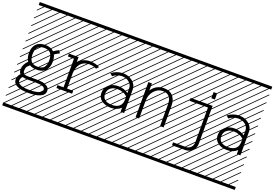

<svg xmlns="http://www.w3.org/2000/svg" viewBox="-174 -1498 3530 2469"><g transform="rotate(20 1591.0 -263.5)"><path d="M112.3 -73.7Q112.3 -58.1 117.2 -47.6Q122.1 -37.1 128.4 -31.7Q134.8 -26.4 148.7 -23.7Q162.6 -21 172.1 -20.5Q181.6 -20 201.7 -20H309.6Q326.7 -20 342.8 -18.8Q358.9 -17.6 379.6 -14.6Q400.4 -11.7 417.5 -4.9Q434.6 2 449.5 11.7Q464.4 21.5 472.9 37.4Q481.4 53.2 481.4 73.2Q481.4 95.7 470.5 113.8Q459.5 131.8 440.2 142.8Q420.9 153.8 398.9 161.4Q377 168.9 350.1 172.6Q323.2 176.3 302.7 177.5Q282.2 178.7 260.7 178.7Q238.8 178.7 218.3 177.2Q197.8 175.8 172.1 172.1Q146.5 168.5 125.7 160.6Q105 152.8 86.9 141.4Q68.8 129.9 58.8 111.6Q48.8 93.3 48.8 70.3Q48.8 18.6 84 -13.7Q63.5 -36.1 63.5 -73.7Q63.5 -139.6 122.1 -198.2Q92.8 -240.7 92.8 -307.1Q92.8 -333 97.2 -356Q101.6 -378.9 113.3 -401.4Q125 -423.8 142.8 -439.9Q160.6 -456.1 189.7 -466.1Q218.8 -476.1 256.3 -476.1Q334 -476.1 376.5 -433.6Q411.1 -457.5 444.8 -473.6L469.2 -438.5Q433.1 -421.4 400.9 -398.4Q419.9 -359.9 419.9 -307.1Q419.9 -274.4 412.1 -246.3Q404.3 -218.3 387 -193.1Q369.6 -168 336.2 -153.3Q302.7 -138.7 256.3 -138.7Q192.4 -138.7 152.8 -167Q130.4 -143.6 121.3 -121.8Q112.3 -100.1 112.3 -73.7ZM141.6 -307.1Q141.6 -245.6 167.5 -212.2Q193.4 -178.7 256.3 -178.7Q319.3 -178.7 345.2 -212.2Q371.1 -245.6 371.1 -307.1Q371.1 -369.1 345.2 -402.6Q319.3 -436 256.3 -436Q193.4 -436 167.5 -402.6Q141.6 -369.1 141.6 -307.1ZM123 11.2Q112.8 19 105.2 35.2Q97.7 51.3 97.7 70.3Q97.7 95.2 121.6 111.1Q145.5 127 180.2 132.8Q214.8 138.7 260.7 138.7Q293.9 138.7 323.5 135Q353 131.3 377.9 124Q402.8 116.7 417.7 103.5Q432.6 90.3 432.6 73.2Q432.6 20 309.6 20H201.7Q148.9 20 123 11.2ZM0 402.8H530.3V442.9H0ZM0 -970.2H530.3V-930.2H0ZM526.9 410.6 533.7 417.5 525.4 425.8 518.6 418.9ZM526.9 304.7 533.7 311.5 419.4 425.8 412.6 418.9ZM526.9 198.7 533.7 205.6 313.5 425.8 306.6 418.9ZM526.9 92.3 533.7 99.1 207.5 425.8 200.7 418.9ZM526.9 -13.2 533.7 -6.3 101.6 425.8 94.7 418.9ZM526.9 -119.1 533.7 -112.3 3.4 418 -3.4 411.1ZM526.9 -225.6 533.7 -218.8 3.4 311.5 -3.4 304.7ZM526.9 -331.5 533.7 -324.7 3.4 205.6 -3.4 198.7ZM526.9 -438 533.7 -431.2 3.4 99.1 -3.4 92.3ZM526.9 -543.5 533.7 -536.6 3.4 -6.3 -3.4 -13.2ZM526.9 -649.4 533.7 -642.6 3.4 -112.3 -3.4 -119.1ZM526.9 -755.9 533.7 -749 3.4 -218.8 -3.4 -225.6ZM526.9 -861.8 533.7 -855 3.4 -324.7 -3.4 -331.5ZM516.6 -958 523.4 -951.2 3.4 -431.2 -3.4 -438ZM411.1 -958 418 -951.2 3.4 -536.6 -3.4 -543.5ZM305.2 -958 312 -951.2 3.4 -642.6 -3.4 -649.4ZM198.7 -958 205.6 -951.2 3.4 -749 -3.4 -755.9ZM92.3 -958 99.1 -951.2 3.4 -855 -3.4 -861.8Z M579.1 -4.4V-44.4H662.1V-435.5L579.1 -436V-476.1L686.5 -475.6H710.9Q710.9 -475.6 710.9 -396.5Q763.2 -476.1 874 -476.1Q949.2 -476.1 1002 -444.3L972.7 -412.1Q934.6 -436 874 -436Q796.9 -436 756.1 -387.5Q715.3 -338.9 710.9 -258.8V-44.4H793.9V-4.4ZM530.3 402.8H1060.5V442.9H530.3ZM530.3 -970.2H1060.5V-930.2H530.3ZM1057.1 410.6 1064 417.5 1055.7 425.8 1048.8 418.9ZM1057.1 304.7 1064 311.5 949.7 425.8 942.9 418.9ZM1057.1 198.7 1064 205.6 843.8 425.8 836.9 418.9ZM1057.1 92.3 1064 99.1 737.8 425.8 731 418.9ZM1057.1 -13.2 1064 -6.3 631.8 425.8 625 418.9ZM1057.1 -119.1 1064 -112.3 533.7 418 526.9 411.1ZM1057.1 -225.6 1064 -218.8 533.7 311.5 526.9 304.7ZM1057.1 -331.5 1064 -324.7 533.7 205.6 526.9 198.7ZM1057.1 -438 1064 -431.2 533.7 99.1 526.9 92.3ZM1057.1 -543.5 1064 -536.6 533.7 -6.3 526.9 -13.2ZM1057.1 -649.4 1064 -642.6 533.7 -112.3 526.9 -119.1ZM1057.1 -755.9 1064 -749 533.7 -218.8 526.9 -225.6ZM1057.1 -861.8 1064 -855 533.7 -324.7 526.9 -331.5ZM1046.9 -958 1053.7 -951.2 533.7 -431.2 526.9 -438ZM941.4 -958 948.2 -951.2 533.7 -536.6 526.9 -543.5ZM835.4 -958 842.3 -951.2 533.7 -642.6 526.9 -649.4ZM729 -958 735.8 -951.2 533.7 -749 526.9 -755.9ZM622.6 -958 629.4 -951.2 533.7 -855 526.9 -861.8Z M1507.8 -321.8V0H1459V-55.2Q1405.8 -4.4 1324.7 -4.4Q1244.1 -4.4 1193.8 -42Q1143.6 -79.6 1143.6 -145.5Q1143.6 -215.3 1194.6 -257.6Q1245.6 -299.8 1321.8 -299.8Q1395 -299.8 1459 -255.9V-321.8Q1459 -370.6 1419.2 -403.3Q1379.4 -436 1322.3 -436Q1256.8 -436 1198.7 -392.1L1165.5 -421.4Q1237.8 -476.1 1322.3 -476.1Q1399.4 -476.1 1453.6 -431.4Q1507.8 -386.7 1507.8 -321.8ZM1324.7 -44.4Q1388.2 -44.4 1423.6 -75.2Q1459 -106 1459 -167V-206.5Q1438 -231.9 1401.1 -245.8Q1364.3 -259.8 1321.8 -259.8Q1265.1 -259.8 1228.8 -229.7Q1192.4 -199.7 1192.4 -145.5Q1192.4 -95.7 1226.6 -70.1Q1260.7 -44.4 1324.7 -44.4ZM1060.5 402.8H1590.8V442.9H1060.5ZM1060.5 -970.2H1590.8V-930.2H1060.5ZM1587.4 410.6 1594.2 417.5 1585.9 425.8 1579.1 418.9ZM1587.4 304.7 1594.2 311.5 1480 425.8 1473.1 418.9ZM1587.4 198.7 1594.2 205.6 1374 425.8 1367.2 418.9ZM1587.4 92.3 1594.2 99.1 1268.1 425.8 1261.2 418.9ZM1587.4 -13.2 1594.2 -6.3 1162.1 425.8 1155.3 418.9ZM1587.4 -119.1 1594.2 -112.3 1064 418 1057.1 411.1ZM1587.4 -225.6 1594.2 -218.8 1064 311.5 1057.1 304.7ZM1587.4 -331.5 1594.2 -324.7 1064 205.6 1057.1 198.7ZM1587.4 -438 1594.2 -431.2 1064 99.1 1057.1 92.3ZM1587.4 -543.5 1594.2 -536.6 1064 -6.3 1057.1 -13.2ZM1587.4 -649.4 1594.2 -642.6 1064 -112.3 1057.1 -119.1ZM1587.4 -755.9 1594.2 -749 1064 -218.8 1057.1 -225.6ZM1587.4 -861.8 1594.2 -855 1064 -324.7 1057.1 -331.5ZM1577.1 -958 1584 -951.2 1064 -431.2 1057.1 -438ZM1471.7 -958 1478.5 -951.2 1064 -536.6 1057.1 -543.5ZM1365.7 -958 1372.6 -951.2 1064 -642.6 1057.1 -649.4ZM1259.3 -958 1266.1 -951.2 1064 -749 1057.1 -755.9ZM1152.8 -958 1159.7 -951.2 1064 -855 1057.1 -861.8Z M1664.1 -480.5H1712.9V-382.8Q1739.7 -425.8 1782.5 -450.9Q1825.2 -476.1 1881.3 -476.1Q1962.4 -476.1 2005.1 -426.8Q2047.9 -377.4 2047.9 -298.3V0H1999V-298.3Q1999 -366.7 1968.8 -401.4Q1938.5 -436 1881.3 -436Q1810.1 -436 1761.5 -378.7Q1712.9 -321.3 1712.9 -240.2V0H1664.1ZM1590.8 402.8H2121.1V442.9H1590.8ZM1590.8 -970.2H2121.1V-930.2H1590.8ZM2117.7 410.6 2124.5 417.5 2116.2 425.8 2109.4 418.9ZM2117.7 304.7 2124.5 311.5 2010.3 425.8 2003.4 418.9ZM2117.7 198.7 2124.5 205.6 1904.3 425.8 1897.5 418.9ZM2117.7 92.3 2124.5 99.1 1798.3 425.8 1791.5 418.9ZM2117.7 -13.2 2124.5 -6.3 1692.4 425.8 1685.5 418.9ZM2117.7 -119.1 2124.5 -112.3 1594.2 418 1587.4 411.1ZM2117.7 -225.6 2124.5 -218.8 1594.2 311.5 1587.4 304.7ZM2117.7 -331.5 2124.5 -324.7 1594.2 205.6 1587.4 198.7ZM2117.7 -438 2124.5 -431.2 1594.2 99.1 1587.4 92.3ZM2117.7 -543.5 2124.5 -536.6 1594.2 -6.3 1587.4 -13.2ZM2117.7 -649.4 2124.5 -642.6 1594.2 -112.3 1587.4 -119.1ZM2117.7 -755.9 2124.5 -749 1594.2 -218.8 1587.4 -225.6ZM2117.7 -861.8 2124.5 -855 1594.2 -324.7 1587.4 -331.5ZM2107.4 -958 2114.3 -951.2 1594.2 -431.2 1587.4 -438ZM2002 -958 2008.8 -951.2 1594.2 -536.6 1587.4 -543.5ZM1896 -958 1902.8 -951.2 1594.2 -642.6 1587.4 -649.4ZM1789.6 -958 1796.4 -951.2 1594.2 -749 1587.4 -755.9ZM1683.1 -958 1689.9 -951.2 1594.2 -855 1587.4 -861.8Z M2544.9 -646V-562.5H2496.1V-646ZM2245.1 -435.5V-475.6H2544.9V43Q2544.9 98.1 2504.6 138.4Q2464.4 178.7 2404.3 178.7H2227.5V138.7H2404.3Q2440.4 138.7 2468.3 111.3Q2496.1 84 2496.1 43V-435.5ZM2121.1 402.8H2651.4V442.9H2121.1ZM2121.1 -970.2H2651.4V-930.2H2121.1ZM2647.9 410.6 2654.8 417.5 2646.5 425.8 2639.6 418.9ZM2647.9 304.7 2654.8 311.5 2540.5 425.8 2533.7 418.9ZM2647.9 198.7 2654.8 205.6 2434.6 425.8 2427.7 418.9ZM2647.9 92.3 2654.8 99.1 2328.6 425.8 2321.8 418.9ZM2647.9 -13.2 2654.8 -6.3 2222.7 425.8 2215.8 418.9ZM2647.9 -119.1 2654.8 -112.3 2124.5 418 2117.7 411.1ZM2647.9 -225.6 2654.8 -218.8 2124.5 311.5 2117.7 304.7ZM2647.9 -331.5 2654.8 -324.7 2124.5 205.6 2117.7 198.7ZM2647.9 -438 2654.8 -431.2 2124.5 99.1 2117.7 92.3ZM2647.9 -543.5 2654.8 -536.6 2124.5 -6.3 2117.7 -13.2ZM2647.9 -649.4 2654.8 -642.6 2124.5 -112.3 2117.7 -119.1ZM2647.9 -755.9 2654.8 -749 2124.5 -218.8 2117.7 -225.6ZM2647.9 -861.8 2654.8 -855 2124.5 -324.7 2117.7 -331.5ZM2637.7 -958 2644.5 -951.2 2124.5 -431.2 2117.7 -438ZM2532.2 -958 2539.1 -951.2 2124.5 -536.6 2117.7 -543.5ZM2426.3 -958 2433.1 -951.2 2124.5 -642.6 2117.7 -649.4ZM2319.8 -958 2326.7 -951.2 2124.5 -749 2117.7 -755.9ZM2213.4 -958 2220.2 -951.2 2124.5 -855 2117.7 -861.8Z M3098.6 -321.8V0H3049.8V-55.2Q2996.6 -4.4 2915.5 -4.4Q2835 -4.4 2784.7 -42Q2734.4 -79.6 2734.4 -145.5Q2734.4 -215.3 2785.4 -257.6Q2836.4 -299.8 2912.6 -299.8Q2985.8 -299.8 3049.8 -255.9V-321.8Q3049.8 -370.6 3010 -403.3Q2970.2 -436 2913.1 -436Q2847.7 -436 2789.6 -392.1L2756.3 -421.4Q2828.6 -476.1 2913.1 -476.1Q2990.2 -476.1 3044.4 -431.4Q3098.6 -386.7 3098.6 -321.8ZM2915.5 -44.4Q2979 -44.4 3014.4 -75.2Q3049.8 -106 3049.8 -167V-206.5Q3028.8 -231.9 2991.9 -245.8Q2955.1 -259.8 2912.6 -259.8Q2856 -259.8 2819.6 -229.7Q2783.2 -199.7 2783.2 -145.5Q2783.2 -95.7 2817.4 -70.1Q2851.6 -44.4 2915.5 -44.4ZM2651.4 402.8H3181.6V442.9H2651.4ZM2651.4 -970.2H3181.6V-930.2H2651.4ZM3178.2 410.6 3185.1 417.5 3176.8 425.8 3169.9 418.9ZM3178.2 304.7 3185.1 311.5 3070.8 425.8 3064 418.9ZM3178.2 198.7 3185.1 205.6 2964.8 425.8 2958 418.9ZM3178.2 92.3 3185.1 99.1 2858.9 425.8 2852.1 418.9ZM3178.2 -13.2 3185.1 -6.3 2752.9 425.8 2746.1 418.9ZM3178.2 -119.1 3185.1 -112.3 2654.8 418 2647.9 411.1ZM3178.2 -225.6 3185.1 -218.8 2654.8 311.5 2647.9 304.7ZM3178.2 -331.5 3185.1 -324.7 2654.8 205.6 2647.9 198.7ZM3178.2 -438 3185.1 -431.2 2654.8 99.1 2647.9 92.3ZM3178.2 -543.5 3185.1 -536.6 2654.8 -6.3 2647.9 -13.2ZM3178.2 -649.4 3185.1 -642.6 2654.8 -112.3 2647.9 -119.1ZM3178.2 -755.9 3185.1 -749 2654.8 -218.8 2647.9 -225.6ZM3178.2 -861.8 3185.1 -855 2654.8 -324.7 2647.9 -331.5ZM3168 -958 3174.8 -951.2 2654.8 -431.2 2647.9 -438ZM3062.5 -958 3069.3 -951.2 2654.8 -536.6 2647.9 -543.5ZM2956.5 -958 2963.4 -951.2 2654.8 -642.6 2647.9 -649.4ZM2850.1 -958 2856.9 -951.2 2654.8 -749 2647.9 -755.9ZM2743.7 -958 2750.5 -951.2 2654.8 -855 2647.9 -861.8Z"/></g></svg>

Font: AzarMehrMSRS3
Style: Regular
Weight: 1
Designer: Amin Abedi
Version: Version 1.00